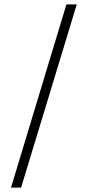

<svg xmlns="http://www.w3.org/2000/svg" viewBox="-20 -773 400 873"><path d="M30 80 282 -753H329L76 80Z"/></svg>

Font: DM Sans 16pt ExtraLight
Style: Regular
Weight: 250
Version: Version 4.004;gftools[0.9.30]